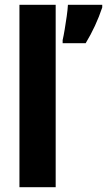

<svg xmlns="http://www.w3.org/2000/svg" viewBox="-20 -780 446 800"><path d="M212 0H61V-760H212ZM406 -749Q380 -671 337 -600H241V-613Q245 -630 249.5 -657Q254 -684 258 -712Q262 -740 263 -760H406Z"/></svg>

Font: Noto Sans Sinhala Condensed ExtraBold
Style: Regular
Weight: 800
Width: 3
Designer: Jelle Bosma - Monotype Design Team
Foundry: Monotype Imaging Inc.
Version: Version 2.006; ttfautohint (v1.8.4.7-5d5b)